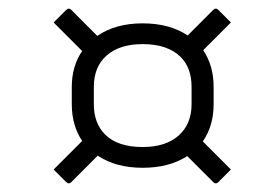

<svg xmlns="http://www.w3.org/2000/svg" viewBox="-20 -522 640 444"><path d="M146 -321Q146 -369 170 -404L104 -470L133 -499Q136 -502 139 -502Q142 -502 145 -499L205 -439Q247 -468 310 -468Q372 -468 414 -440L473 -499Q476 -502 479 -502Q482 -502 485 -499L514 -470L450 -406Q474 -370 474 -321V-281Q474 -231 449 -195L514 -130L485 -101Q482 -98 479 -98Q476 -98 473 -101L413 -161Q371 -134 310 -134Q248 -134 206 -162L145 -101Q142 -98 139 -98Q136 -98 133 -101L104 -130L170 -196Q146 -232 146 -281ZM197 -281Q197 -237 223 -211Q252 -182 310 -182Q363 -182 393 -208.5Q423 -235 423 -281V-321Q423 -365 398 -390Q368 -420 310 -420Q257 -420 227 -394Q197 -368 197 -321Z"/></svg>

Font: Recursive Mn Lnr St Lt
Style: Italic
Weight: 300
Italic angle: -15°
Monospace: yes
Version: Version 1.079;hotconv 1.0.112;makeotfexe 2.5.65598; ttfautoh